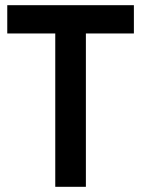

<svg xmlns="http://www.w3.org/2000/svg" viewBox="-20 -720 544 740"><path d="M311 0V-591H496V-700H8V-591H193V0Z"/></svg>

Font: NM-font
Style: Medium
Weight: 500
Designer: ""
Foundry: ""
Version: ""